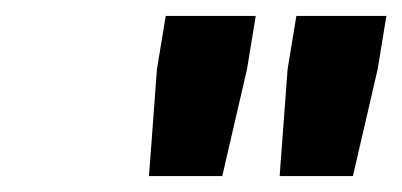

<svg xmlns="http://www.w3.org/2000/svg" viewBox="-20 -752 505 241"><path d="M167 -531 177 -665 188 -732H301L290 -665L259 -531ZM331 -531 341 -665 352 -732H465L454 -665L423 -531Z"/></svg>

Font: Exo
Style: DemiBoldItalic
Weight: 600
Designer: Natanael Gama
Version: Version 1